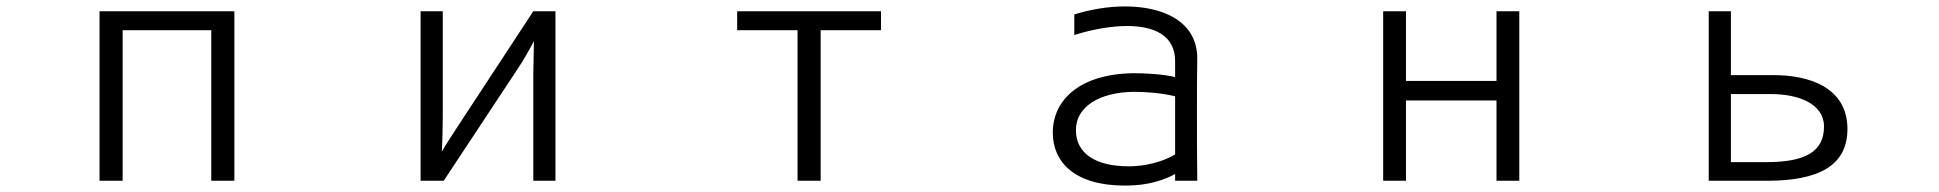

<svg xmlns="http://www.w3.org/2000/svg" viewBox="-20 -533 6040 598"><path d="M710 30V-498H290V30H362V-439H638V30Z M1710 30V-498H1641L1414 -152C1399 -128 1374 -92 1356 -61C1358 -87 1359 -150 1359 -170V-498H1290V30H1362L1590 -315C1607 -340 1625 -371 1643 -405L1641 -304V30Z M2536 30V-439H2724V-498H2276V-439H2464V30Z M3709 30C3708 -47 3708 -118 3708 -189C3708 -241 3708 -294 3709 -350V-351C3709 -465 3605 -513 3484 -513C3432 -513 3377 -504 3326 -488V-424C3384 -442 3441 -452 3491 -452C3577 -452 3640 -421 3640 -343V-293C3603 -302 3547 -305 3511 -305C3341 -303 3259 -220 3259 -120C3259 -29 3326 45 3483 45C3526 45 3583 40 3640 9V30ZM3640 -52C3582 -18 3518 -15 3496 -15C3392 -15 3331 -55 3331 -128C3331 -201 3405 -246 3512 -247C3543 -247 3597 -244 3640 -233Z M4712 30V-498H4641V-281H4359V-498H4288V30H4359V-220H4641V30Z M5484 30C5644 30 5734 -17 5734 -131C5734 -263 5611 -299 5505 -299H5371V-498H5302V30ZM5371 -28V-240H5496C5583 -240 5661 -209 5661 -139C5661 -62 5605 -28 5481 -28Z"/></svg>

Font: LINE Seed JP_OTF Regular
Style: Regular
Weight: 400
Designer: LY Corporation & Fontrix & Fontworks
Version: Version 1.002